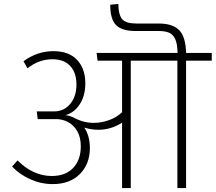

<svg xmlns="http://www.w3.org/2000/svg" viewBox="-20 -952 1092 972"><path d="M1052 -645H922V0H878V-645H642V0H598V-331Q542 -295 478 -295Q443 -295 407 -306Q435 -263 435 -203Q435 -122 384.5 -71Q334 -20 247 -20Q189 -20 134.5 -44Q80 -68 41 -109L69 -140Q107 -101 151 -81Q195 -61 242 -61Q312 -61 350.5 -102Q389 -143 389 -211Q389 -257 371 -288Q353 -319 324.5 -334Q296 -349 265 -349H171L166 -388H253Q304 -388 335.5 -426Q367 -464 367 -524Q367 -584 335.5 -618Q304 -652 246 -652Q176 -652 119 -606L99 -642Q168 -693 251 -693Q329 -693 370.5 -648.5Q412 -604 412 -530Q412 -468 384 -424.5Q356 -381 311 -369Q334 -367 358 -354Q404 -330 454 -330Q494 -330 532.5 -344Q571 -358 598 -384V-645H474L469 -684H879Q878 -729 867.5 -753Q857 -777 837 -786Q817 -795 783 -795H666Q597 -795 567.5 -825Q538 -855 538 -928L579 -932Q580 -875 599.5 -854Q619 -833 669 -833H783Q853 -833 886.5 -800Q920 -767 922 -684H1052Z"/></svg>

Font: FiraGO ExtraLight
Style: Regular
Weight: 200
Designer: bBox Type
Foundry: bBox Type GmbH
Version: Version 1.001